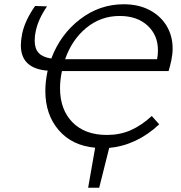

<svg xmlns="http://www.w3.org/2000/svg" viewBox="-20 -687 849 902"><path d="M427 7Q318 -3 255.5 -76Q193 -149 193 -260Q193 -301 202 -346L204 -355Q78 -365 78 -474Q78 -498 84 -528Q97 -591 145 -659L201 -657Q160 -598 148 -541Q143 -520 143 -496Q143 -458 162 -438Q181 -418 221 -412Q264 -526 356 -596.5Q448 -667 561 -667Q631 -667 683 -639.5Q735 -612 763 -565Q791 -518 791 -459Q791 -433 785 -404Q779 -376 772 -353H271Q262 -311 262 -273Q262 -172 320.5 -112.5Q379 -53 482 -53Q543 -53 593.5 -75Q644 -97 693 -142L728 -103Q676 -54 616.5 -26Q557 2 493 8L446 195H394ZM718 -409Q722 -428 722 -451Q722 -522 673 -567Q624 -612 542 -612Q454 -612 386 -556.5Q318 -501 286 -409Z"/></svg>

Font: LXGW Bright GB
Style: Italic
Weight: 400
Italic angle: -12°
Designer: Christian Thalmann (Catharsis Fonts)
Foundry: LXGW / Christian Thalmann (Catharsis Fonts) / Fontworks Inc.
Version: Version 5.510